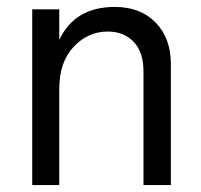

<svg xmlns="http://www.w3.org/2000/svg" viewBox="-20 -534 580 554"><path d="M473 0H394V-328Q394 -384 365.5 -413.5Q337 -443 291 -443Q234 -443 192.5 -399Q151 -355 151 -277V0H73V-507H151V-419Q196 -514 311 -514Q385 -514 429 -469Q473 -424 473 -349Z"/></svg>

Font: Hind Guntur
Style: Regular
Weight: 400
Version: Version 1.000;PS 1.0;hotconv 1.0.86;makeotf.lib2.5.63406; tt